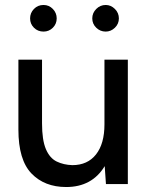

<svg xmlns="http://www.w3.org/2000/svg" viewBox="-20 -740 601 772"><path d="M149 -244Q149 -177 164.5 -140.5Q180 -104 208 -90.5Q236 -77 271 -76Q332 -76 366 -119Q400 -162 400 -240V-500H494V0H406L401 -72Q350 12 246 12Q159 12 106.5 -42.5Q54 -97 54 -219V-500H149ZM405 -613Q383 -613 367 -628.5Q351 -644 351 -666Q351 -688 367 -704Q383 -720 405 -720Q426 -720 442 -704Q458 -688 458 -666Q458 -644 442 -628.5Q426 -613 405 -613ZM155 -613Q132 -613 116.5 -628.5Q101 -644 101 -666Q101 -688 116.5 -704Q132 -720 155 -720Q177 -720 192.5 -704Q208 -688 208 -666Q208 -644 192.5 -628.5Q177 -613 155 -613Z"/></svg>

Font: Figtree Medium
Style: Regular
Weight: 500
Designer: Erik Kennedy
Foundry: Erik Kennedy
Version: Version 2.001; ttfautohint (v1.8.4.7-5d5b);gftools[0.9.27]